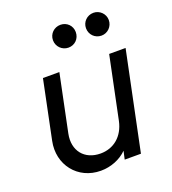

<svg xmlns="http://www.w3.org/2000/svg" viewBox="-140 -871 885 989"><g transform="rotate(-20 302.0 -377.0)"><path d="M304 -641C339 -641 366 -668 366 -704C366 -739 339 -766 304 -766C269 -766 241 -739 241 -704C241 -669 269 -641 304 -641ZM485 -641C519 -641 547 -669 547 -704C547 -739 518 -766 485 -766C449 -766 422 -738 422 -704C422 -669 449 -641 485 -641ZM489 -539 418 -197C401 -118 345 -72 273 -72C185 -72 133 -136 151 -225L216 -539H126L60 -219C34 -95 118 12 244 12C299 12 352 -9 388 -45L378 0H467L579 -539Z"/></g></svg>

Font: Plus Jakarta Text
Style: Italic
Weight: 400
Italic angle: -12°
Designer: Gumpita Rahayu
Foundry: Tokotype Studio
Version: Version 1.000;hotconv 1.0.109;makeotfexe 2.5.65596